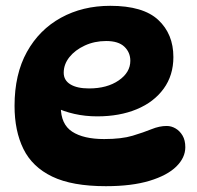

<svg xmlns="http://www.w3.org/2000/svg" viewBox="-20 -632 676 660"><path d="M344 8Q228 8 159.5 -25Q91 -58 60.5 -120Q30 -182 30 -268Q30 -377 72.5 -453.5Q115 -530 189.5 -571Q264 -612 359 -612Q472 -612 524 -563.5Q576 -515 576 -436Q576 -373 542.5 -327Q509 -281 450 -256.5Q391 -232 314 -232Q273 -232 235.5 -240.5Q198 -249 168 -264L192 -313Q189 -289 189 -265Q189 -205 228 -179.5Q267 -154 338 -154Q398 -154 436 -165.5Q474 -177 501 -188Q528 -199 553 -199Q569 -199 583.5 -190.5Q598 -182 607.5 -166Q617 -150 617 -126Q617 -90 586 -59.5Q555 -29 494 -10.5Q433 8 344 8ZM286 -328Q348 -328 388 -355.5Q428 -383 428 -423Q428 -452 407.5 -471.5Q387 -491 345 -491Q305 -491 271.5 -475.5Q238 -460 218.5 -435.5Q199 -411 199 -382Q199 -356 222 -342Q245 -328 286 -328Z"/></svg>

Font: DynaPuff Medium
Style: Regular
Weight: 500
Version: Version 2.000